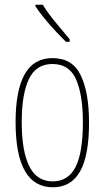

<svg xmlns="http://www.w3.org/2000/svg" viewBox="-20 -783 443 813"><path d="M357 -264Q357 -124 319 -57Q281 10 204 10Q46 10 46 -266Q46 -400 84.5 -468.5Q123 -537 202 -537Q287 -537 322 -464Q357 -391 357 -264ZM72 -266Q72 -143 104 -79Q136 -15 203 -15Q269 -15 300 -76Q331 -137 331 -265Q331 -380 302.5 -446Q274 -512 202 -512Q133 -512 102.5 -448.5Q72 -385 72 -266ZM161 -763Q187 -722 216.5 -687Q246 -652 275 -617V-606H259Q240 -625 216 -650.5Q192 -676 169.5 -703.5Q147 -731 130 -756V-763Z"/></svg>

Font: Noto Sans Thai ExtCond Thin
Style: Regular
Weight: 100
Width: 2
Designer: Monotype Design Team
Foundry: Monotype Imaging Inc.
Version: Version 2.002; ttfautohint (v1.8.4.7-5d5b)